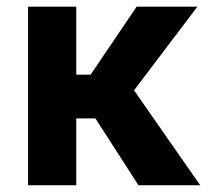

<svg xmlns="http://www.w3.org/2000/svg" viewBox="-20 -548 631 568"><path d="M262.2 -197.8H205.6V0H63V-528.3H205.6V-327.1H248L384.3 -528.3H564L376.5 -280.8L572.3 0H389.6Z"/></svg>

Font: Roboto Web
Style: Bold
Weight: 700
Designer: Google
Version: Version 1.200310; 2013